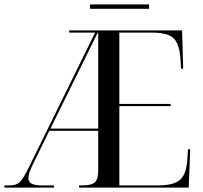

<svg xmlns="http://www.w3.org/2000/svg" viewBox="-20 -852 921 872"><path d="M0 0V-10H27Q55 -10 71 -26.5Q87 -43 110 -90L412 -704H294V-714H807L812 -540H802L800 -580Q797 -628 784.5 -655Q772 -682 744.5 -693Q717 -704 670 -704H522V-380H755V-370H522V-10H698Q770 -10 798.5 -36Q827 -62 831 -130L834 -174H844L837 0H339V-10H354Q395 -10 410.5 -23.5Q426 -37 426 -79V-258H204L129 -105Q109 -65 109 -42Q109 -10 168 -10H225V0ZM209 -268H426V-704H424ZM389 -812V-832H657V-812Z"/></svg>

Font: Noto Serif Display SemiCondensed
Style: Regular
Weight: 400
Width: 4
Designer: Monotype Design Team
Foundry: Monotype Imaging Inc.
Version: Version 2.009